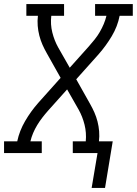

<svg xmlns="http://www.w3.org/2000/svg" viewBox="-33 -755 675 947"><path d="M419 172 448 0H326V-58H390Q394 -100 384 -140Q374 -180 355 -214L298 -314L204 -209Q189 -192 175.5 -174.5Q162 -157 150.5 -138Q139 -119 130.5 -99Q122 -79 117 -58H173V0H-13V-58H52Q63 -110 91 -158Q119 -206 156 -248L266 -371L198 -492Q186 -513 176.5 -534.5Q167 -556 161 -579.5Q155 -603 153 -627.5Q151 -652 154 -677H97V-735H283V-677H220Q215 -635 225 -595Q235 -555 254 -521L311 -421L405 -526Q420 -543 434 -560.5Q448 -578 459 -597Q470 -616 478.5 -636Q487 -656 492 -677H436V-735H622V-677H557Q547 -625 518.5 -577Q490 -529 453 -487L343 -364L411 -243Q423 -222 432.5 -200.5Q442 -179 448 -155.5Q454 -132 456 -107.5Q458 -83 455 -58H523L485 172Z"/></svg>

Font: Iosevka Curly Slab LtEx
Style: Italic
Weight: 300
Width: 7
Italic angle: -9°
Monospace: yes
Designer: Belleve Invis
Foundry: Belleve Invis
Version: Version 11.1.0; ttfautohint (v1.8.3)